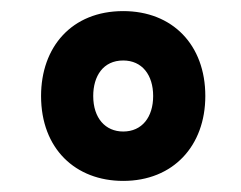

<svg xmlns="http://www.w3.org/2000/svg" viewBox="-20 -592 435 346"><path d="M202 -266C292 -266 350 -329 350 -419C350 -511 291 -572 202 -572C109 -572 54 -507 54 -419C54 -324 116 -266 202 -266ZM202 -355C170 -355 148 -379 148 -419C148 -455 166 -483 202 -483C236 -483 256 -457 256 -419C256 -381 236 -355 202 -355Z"/></svg>

Font: Noto Sans Devanagari UI Condensed
Style: Bold
Weight: 700
Width: 3
Designer: Jelle Bosma - Monotype Design Team
Foundry: Monotype Imaging Inc.
Version: Version 2.004